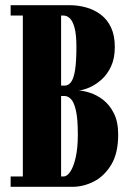

<svg xmlns="http://www.w3.org/2000/svg" viewBox="-20 -720 504 740"><path d="M21 0V-40H68V-660H21V-700H248Q280.5 -700 311.5 -691.5Q342.5 -683 367.8 -664.2Q393 -645.5 407.8 -614.5Q422.5 -583.5 422.5 -539Q422.5 -495 408 -464Q393.5 -433 371.2 -413.2Q349 -393.5 325.5 -383.2Q302 -373 283.5 -371Q302 -370.5 327.5 -362.2Q353 -354 377.8 -335Q402.5 -316 419 -283.2Q435.5 -250.5 435.5 -201Q435.5 -129.5 408.8 -85.2Q382 -41 341.8 -20.5Q301.5 0 260 0ZM215.5 -40H225.5Q239 -40 251.5 -59.2Q264 -78.5 272 -114.5Q280 -150.5 280 -201Q280 -264 272.2 -296Q264.5 -328 252.8 -339Q241 -350 229 -350H215.5ZM215.5 -390H229Q244 -390 254.2 -404.2Q264.5 -418.5 269.5 -451.2Q274.5 -484 274.5 -539Q274.5 -587.5 267.2 -613.5Q260 -639.5 248.8 -649.8Q237.5 -660 225.5 -660H215.5Z"/></svg>

Font: Imbue Thin 10pt Black
Style: Regular
Weight: 900
Version: Version 1.102